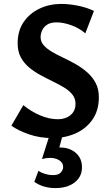

<svg xmlns="http://www.w3.org/2000/svg" viewBox="-20 -691 569 979"><path d="M365 -162Q365 -189 349 -209Q333 -229 306.5 -245Q280 -261 249 -276Q218 -291 186.5 -308Q155 -325 128.5 -347Q102 -369 86 -399Q70 -429 70 -470Q70 -534 100.5 -578.5Q131 -623 181.5 -647Q232 -671 293 -671Q331 -671 377 -662Q423 -653 459 -635L415 -521Q384 -548 343 -562.5Q302 -577 269 -577Q238 -577 220 -565Q202 -553 194.5 -535.5Q187 -518 187 -502Q187 -478 203 -460Q219 -442 245.5 -426.5Q272 -411 304 -396Q336 -381 367.5 -363Q399 -345 425.5 -321.5Q452 -298 468 -267.5Q484 -237 484 -195Q484 -127 451 -80.5Q418 -34 364.5 -10.5Q311 13 248 13Q183 13 128 -6Q73 -25 38 -50L99 -155Q136 -124 183 -103.5Q230 -83 275 -83Q314 -83 339.5 -104Q365 -125 365 -162ZM232 0H299L274 92L227 77Q237 69 251.5 65Q266 61 285 61Q335 61 366.5 88.5Q398 116 398 162Q398 210 361 239Q324 268 262 268Q231 268 204 260Q177 252 155 236L176 180Q190 190 210.5 196Q231 202 250 202Q278 202 290 188.5Q302 175 302 160Q302 139 282.5 126.5Q263 114 235 114Q225 114 215 115.5Q205 117 194 120Z"/></svg>

Font: Ysabeau
Style: Bold
Weight: 700
Designer: Christian Thalmann (Catharsis Fonts)
Version: Version 2.000;gftools[0.9.27.dev2+g8671c4b]